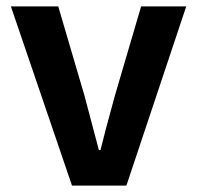

<svg xmlns="http://www.w3.org/2000/svg" viewBox="-20 -580 616 600"><path d="M14 -560H162L244 -281L289 -111H294Q306 -161 339 -281L421 -560H562L375 0H205Z"/></svg>

Font: `nÑOS-|
Style: Bold
Weight: 700
Designer: Ryoko NISHIZUKA ¬âXZm¬º[P (kana & ideographs); Paul D. Hunt (Latin, Greek & Cyrillic); Wenlong ZHANG _ e¬á¬ü¬ô (bopomof
Foundry: Adobe Systems Incorporated
Version: Version 1.00 June 24, 2014, initial release